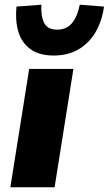

<svg xmlns="http://www.w3.org/2000/svg" viewBox="-20 -796 462 816"><path d="M24 0 104 -503H292L212 0ZM208 -560Q147 -560 109.5 -587Q72 -614 58 -661.5Q44 -709 50 -768L156 -776Q153 -728 167.5 -699Q182 -670 223 -670Q264 -670 287 -699Q310 -728 319 -776L422 -768Q414 -708 387 -661Q360 -614 315 -587Q270 -560 208 -560Z"/></svg>

Font: Nunito Sans 8pt Black
Style: Italic
Weight: 900
Italic angle: -9°
Version: Version 3.101;gftools[0.9.27]